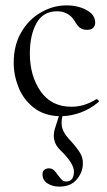

<svg xmlns="http://www.w3.org/2000/svg" viewBox="-20 -419 397 714"><path d="M212 13Q209 27 209 37Q209 56 217 71Q225 86 242 104Q265 129 277 148.5Q289 168 288 188Q289 219 266.5 247Q244 275 201 275Q175 275 156.5 263Q138 251 138 229Q138 219 144.5 213Q151 207 162 207Q173 207 180.5 214Q188 221 196 233Q206 246 211.5 251Q217 256 226 256Q255 256 255 218Q254 187 203 138Q180 115 180 85Q180 72 184 60L199 13Q143 11 105 -19Q67 -49 49 -94Q31 -139 31 -186Q31 -251 59 -299Q87 -347 132.5 -373Q178 -399 227 -399Q270 -399 302 -381.5Q334 -364 334 -335Q334 -323 326.5 -315.5Q319 -308 304 -308Q287 -308 277 -316Q267 -324 258 -340Q236 -377 192 -377Q140 -377 115.5 -332.5Q91 -288 91 -220Q91 -137 131 -79.5Q171 -22 246 -22Q293 -22 338 -50H339Q342 -50 345.5 -46.5Q349 -43 347 -40Q316 -14 281 -1Q246 12 212 13Z"/></svg>

Font: Cormorant Upright
Style: Regular
Weight: 400
Designer: Christian Thalmann (Catharsis Fonts)
Foundry: Catharsis Fonts
Version: Version 3.302